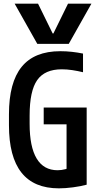

<svg xmlns="http://www.w3.org/2000/svg" viewBox="-20 -1020 540 1050"><path d="M60 -1000H188L268 -837H272L352 -1000H480L356 -780H184ZM302 10Q29 10 29 -335V-395Q29 -569 98.5 -654.5Q168 -740 310 -740Q342 -740 373.5 -736.5Q405 -733 434 -727V-625Q405 -632 375.5 -636.5Q346 -641 318 -641Q225 -641 183.5 -582Q142 -523 142 -388V-343Q142 -217 180.5 -153Q219 -89 295 -89Q316 -89 338.5 -95Q361 -101 384 -114L344 -57V-340H219V-432H454V-10Q421 -1 379 4.5Q337 10 302 10Z"/></svg>

Font: M PLUS Code Latin Medium
Style: Regular
Weight: 500
Designer: Coji Morishita
Foundry: UNDERFOREST DESIGN
Version: Version 1.002; ttfautohint (v1.8.3)